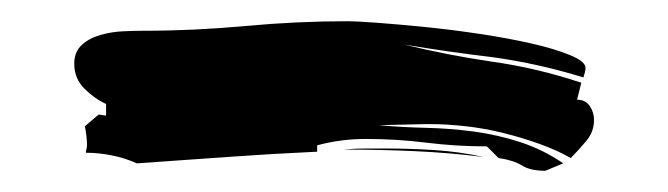

<svg xmlns="http://www.w3.org/2000/svg" viewBox="-20 99 630 181"><path d="M524 193Q532 193 536 199Q540 205 540 212Q540 223 533 231.5Q526 240 518 248Q506 241 489.5 235Q473 229 455 224.5Q437 220 419 218Q401 216 386 216H381L337 217Q359 219 381.5 219.5Q404 220 426.5 223Q449 226 470.5 233Q492 240 511 253L494 260Q480 260 472 255Q464 250 450 248L439 237Q410 237 382 233.5Q354 230 325 230Q301 230 279 236V242Q236 244 194 247Q152 250 109 253Q98 248 85.5 245.5Q73 243 61 243Q61 241 61.5 239.5Q62 238 62 236Q62 228 60 218L73 207L80 208V197Q69 192 59.5 182.5Q50 173 50 159Q50 148 57 141.5Q64 135 74.5 132Q85 129 96 128.5Q107 128 115 128Q163 128 211.5 123.5Q260 119 308 119Q316 119 336 120.5Q356 122 381 124.5Q406 127 432.5 131Q459 135 481 140Q503 145 517.5 151Q532 157 532 163Q532 166 530 172Q488 159 445 153Q403 148 361 141Q402 151 443 157Q486 163 528 177ZM436 247Q404 243 371 241.5Q338 240 304 240Q314 239 324 239H344Q367 239 390 240.5Q413 242 436 247Z"/></svg>

Font: Finger Paint
Style: Regular
Weight: 400
Designer: Ralph du Carrois
Foundry: Ralph du Carrois
Version: Version 1.002